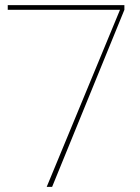

<svg xmlns="http://www.w3.org/2000/svg" viewBox="-20 -724 542 744"><path d="M462 -686 182 0H161L445 -686H10V-704H462Z"/></svg>

Font: Fz Poppins Thin
Style: Regular
Weight: 100
Designer: Ninad Kale (Devanagari), Jonny Pinhorn (Latin)
Foundry: Indian Type Foundry
Version: Vit hóa bi Vntype.Com & FontZin.Com